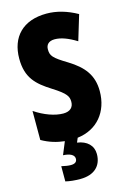

<svg xmlns="http://www.w3.org/2000/svg" viewBox="-142 -791 737 1098"><g transform="rotate(-15 227.0 -242.0)"><path d="M320 126C320 76 285 42 227 34L238 8C356 -6 429 -95 429 -217C429 -312 383 -369 297 -422C216 -471 204 -486 204 -524C204 -550 219 -570 256 -570C292 -570 334 -555 384 -524L429 -673C368 -707 308 -724 249 -724C108 -724 32 -642 32 -515C32 -401 85 -353 169 -300C247 -251 256 -231 256 -200C256 -169 237 -147 195 -147C146 -147 84 -169 28 -207V-35C74 -9 117 3 162 8L131 83C172 85 197 98 197 121C197 140 184 149 160 149C145 149 127 146 105 141V231C130 237 159 240 192 240C275 240 320 196 320 126Z"/></g></svg>

Font: Noto Sans Thai ExtCond Blk
Style: Regular
Weight: 900
Width: 2
Designer: Monotype Design Team
Foundry: Monotype Imaging Inc.
Version: Version 2.002